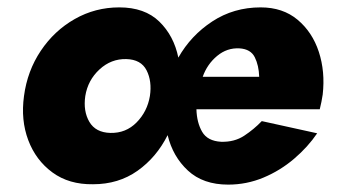

<svg xmlns="http://www.w3.org/2000/svg" viewBox="-20 -490 913 520"><path d="M45 -230Q54 -298 90.5 -352.5Q127 -407 182.5 -438.5Q238 -470 303 -470Q372 -470 411.5 -431.5Q451 -393 463 -334Q497 -394 555 -432Q613 -470 686 -470Q746 -470 786 -436.5Q826 -403 843.5 -349.5Q861 -296 854 -234Q853 -226 850.5 -214Q848 -202 846 -194H512Q513 -158 527.5 -133Q542 -108 579 -106Q615 -105 641.5 -122.5Q668 -140 689 -162L839 -129Q814 -92 776.5 -60Q739 -28 693.5 -9Q648 10 598 10Q530 10 489 -28Q448 -66 434 -124Q404 -64 352.5 -27.5Q301 9 232 9Q167 10 122 -23Q77 -56 56.5 -110.5Q36 -165 45 -230ZM629 -359Q595 -361 568 -338.5Q541 -316 529 -282H682Q681 -313 670 -335Q659 -357 629 -359ZM211 -230Q205 -189 222 -160Q239 -131 279 -130Q321 -129 350 -158.5Q379 -188 386 -230Q392 -270 377 -299.5Q362 -329 322 -330Q281 -331 249.5 -302Q218 -273 211 -230Z"/></svg>

Font: Jost* Heavy
Style: Italic
Weight: 800
Italic angle: -10°
Version: Version 3.7